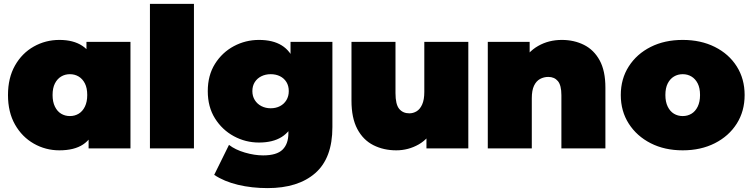

<svg xmlns="http://www.w3.org/2000/svg" viewBox="-20 -762 3865 986"><path d="M285 10Q214 10 153.5 -24.5Q93 -59 57 -122.5Q21 -186 21 -274Q21 -362 57 -425.5Q93 -489 153.5 -523Q214 -557 285 -557Q357 -557 403 -526.5Q449 -496 471 -433.5Q493 -371 493 -274Q493 -176 472.5 -113Q452 -50 406.5 -20Q361 10 285 10ZM339 -166Q364 -166 384 -178Q404 -190 416 -214.5Q428 -239 428 -274Q428 -310 416 -333.5Q404 -357 384 -369Q364 -381 339 -381Q314 -381 294 -369Q274 -357 262 -333.5Q250 -310 250 -274Q250 -239 262 -214.5Q274 -190 294 -178Q314 -166 339 -166ZM435 0V-74L434 -274L424 -474V-547H650V0Z M750 0V-742H976V0Z M1354 204Q1273 204 1202 187Q1131 170 1080 136L1156 -18Q1188 7 1237.5 21.5Q1287 36 1331 36Q1401 36 1431 6.5Q1461 -23 1461 -78V-124L1471 -294L1472 -464V-547H1687V-109Q1687 50 1599 127Q1511 204 1354 204ZM1310 -30Q1241 -30 1181 -62.5Q1121 -95 1084 -154Q1047 -213 1047 -294Q1047 -375 1084 -434Q1121 -493 1181 -525Q1241 -557 1310 -557Q1381 -557 1426.5 -529Q1472 -501 1494 -442.5Q1516 -384 1516 -294Q1516 -204 1494 -145.5Q1472 -87 1426.5 -58.5Q1381 -30 1310 -30ZM1370 -206Q1397 -206 1418 -217Q1439 -228 1451 -248Q1463 -268 1463 -294Q1463 -321 1451 -340.5Q1439 -360 1418 -370.5Q1397 -381 1370 -381Q1344 -381 1322.5 -370.5Q1301 -360 1288.5 -340.5Q1276 -321 1276 -294Q1276 -268 1288.5 -248Q1301 -228 1322.5 -217Q1344 -206 1370 -206Z M2015 10Q1950 10 1897.5 -16.5Q1845 -43 1815 -99.5Q1785 -156 1785 -245V-547H2011V-284Q2011 -226 2030 -203Q2049 -180 2082 -180Q2102 -180 2119.5 -190.5Q2137 -201 2148 -225.5Q2159 -250 2159 -290V-547H2385V0H2170V-158L2213 -115Q2184 -51 2130.5 -20.5Q2077 10 2015 10Z M2865 -557Q2928 -557 2979 -531.5Q3030 -506 3059.5 -452Q3089 -398 3089 -312V0H2863V-273Q2863 -324 2845 -345.5Q2827 -367 2796 -367Q2773 -367 2753.5 -356.5Q2734 -346 2722.5 -322Q2711 -298 2711 -257V0H2485V-547H2700V-387L2657 -433Q2689 -495 2743.5 -526Q2798 -557 2865 -557Z M3486 10Q3393 10 3321.5 -26.5Q3250 -63 3209 -127Q3168 -191 3168 -274Q3168 -357 3209 -421Q3250 -485 3321.5 -521Q3393 -557 3486 -557Q3579 -557 3651 -521Q3723 -485 3763.5 -421Q3804 -357 3804 -274Q3804 -191 3763.5 -127Q3723 -63 3651 -26.5Q3579 10 3486 10ZM3486 -166Q3511 -166 3531 -178Q3551 -190 3563 -214.5Q3575 -239 3575 -274Q3575 -310 3563 -333.5Q3551 -357 3531 -369Q3511 -381 3486 -381Q3461 -381 3441 -369Q3421 -357 3409 -333.5Q3397 -310 3397 -274Q3397 -239 3409 -214.5Q3421 -190 3441 -178Q3461 -166 3486 -166Z"/></svg>

Font: MOST Montserrat Black
Style: Regular
Weight: 900
Designer: Julieta Ulanovsky
Foundry: Julieta Ulanovsky
Version: Version 8.000;March 11, 2024;FontCreator 15.0.0.2926 64-bit